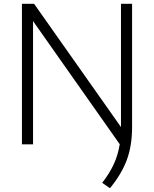

<svg xmlns="http://www.w3.org/2000/svg" viewBox="-20 -760 811 1011"><path d="M559 231 518 202.5Q556 154.5 578.8 105.2Q601.5 56 610.5 -0.5L154 -649V0H95.5V-740H159.5L617 -91V-740H675.5V-90.5Q675.5 7 647.8 82Q620 157 559 231Z"/></svg>

Font: Encode Sans SmExp Lt
Style: Regular
Weight: 300
Width: 6
Designer: Multiple Designers
Foundry: Impallari Type
Version: Version 3.002; ttfautohint (v1.8.3) -l 8 -r 50 -G 200 -x 14 